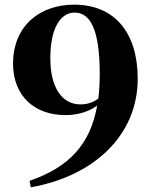

<svg xmlns="http://www.w3.org/2000/svg" viewBox="-20 -784 648 824"><path d="M325 -336C245 -336 196 -410 196 -533C196 -671 244 -730 300 -730C364 -730 408 -665 408 -467C408 -429 406 -394 402 -361C379 -344 355 -336 325 -336ZM112 20C387 -29 571 -206 571 -446C571 -645 471 -764 298 -764C157 -764 37 -679 36 -512C36 -370 130 -290 261 -290C318 -290 365 -307 397 -331C368 -166 278 -67 107 -8Z"/></svg>

Font: Noto Serif CJK JP Black
Style: Regular
Weight: 900
Designer: Ryoko NISHIZUKA 西塚涼子 (kana & ideographs); Frank Grießhammer (Latin, Greek & Cyrillic); Wenlong ZHANG 张文龙 (bopomofo); San
Foundry: Adobe Systems Incorporated
Version: Version 1.001;PS 1.001;hotconv 16.6.54;makeotf.lib2.5.65590